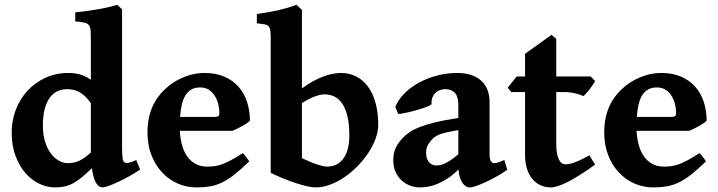

<svg xmlns="http://www.w3.org/2000/svg" viewBox="-20 -777 3034 811"><path d="M571.8 -60.5Q549.3 -45.4 524.4 -31.7Q499.5 -18.1 477.3 -7.8Q455.1 2.4 438.2 8.5Q421.4 14.6 414.6 14.6Q396 14.6 384.8 -6.1Q373.5 -26.9 368.2 -66.4Q344.2 -43.5 325.2 -27.8Q306.2 -12.2 288.6 -2.7Q271 6.8 252.9 10.7Q234.9 14.6 212.9 14.6Q178.2 14.6 145.3 -1.2Q112.3 -17.1 86.7 -46.9Q61 -76.7 45.2 -119.6Q29.3 -162.6 29.3 -216.8Q29.3 -268.1 46.9 -313.7Q64.5 -359.4 96.2 -393.8Q127.9 -428.2 172.1 -448.5Q216.3 -468.8 269 -468.8Q292 -468.8 314.7 -463.4Q337.4 -458 363.8 -440.4V-602.5Q363.8 -629.4 363 -645.3Q362.3 -661.1 356.4 -669.7Q350.6 -678.2 337.2 -681.4Q323.7 -684.6 297.9 -686.5V-725.1Q327.1 -727.5 353.8 -731.4Q380.4 -735.4 403.3 -739.5Q426.3 -743.7 444.6 -748.3Q462.9 -752.9 475.6 -756.8L495.6 -737.3V-153.3Q495.6 -136.2 496.3 -124.8Q497.1 -113.3 498.3 -106.2Q499.5 -99.1 501.7 -95.7Q503.9 -92.3 506.8 -90.8Q509.8 -89.4 512.9 -88.6Q516.1 -87.9 521.2 -88.9Q526.4 -89.8 534.7 -92.5Q543 -95.2 555.7 -101.1ZM363.8 -132.8V-340.8Q345.2 -369.1 320.6 -384.8Q295.9 -400.4 263.7 -400.4Q241.7 -400.4 222.9 -391.8Q204.1 -383.3 190.4 -364.7Q176.8 -346.2 168.9 -316.9Q161.1 -287.6 161.1 -246.6Q161.1 -209 170.2 -179.4Q179.2 -149.9 194.1 -129.6Q209 -109.4 228 -98.6Q247.1 -87.9 267.1 -87.9Q279.3 -87.9 290.5 -90.1Q301.8 -92.3 313.2 -97.4Q324.7 -102.5 337.2 -111.3Q349.6 -120.1 363.8 -132.8Z M825.7 -407.7Q803.7 -407.7 788.6 -399.2Q773.4 -390.6 763.4 -374.5Q753.4 -358.4 748 -335.4Q742.7 -312.5 740.7 -283.2H888.2Q899.4 -283.2 903.1 -286.9Q906.7 -290.5 906.7 -300.8Q906.7 -315.9 902.6 -334.5Q898.4 -353 888.9 -369.4Q879.4 -385.7 863.8 -396.7Q848.1 -407.7 825.7 -407.7ZM1035.6 -267.1Q1031.2 -262.2 1022.2 -256.1Q1013.2 -250 1002.4 -244.1Q991.7 -238.3 981 -232.9Q970.2 -227.5 962.4 -224.6H739.7Q741.2 -190.9 749.3 -162.8Q757.3 -134.8 771.7 -115Q786.1 -95.2 807.1 -84.2Q828.1 -73.2 855 -73.2Q870.1 -73.2 884.8 -75Q899.4 -76.7 916.3 -82.5Q933.1 -88.4 954.3 -99.6Q975.6 -110.8 1004.9 -129.9Q1007.8 -128.4 1012.2 -123.3Q1016.6 -118.2 1020.8 -112.5Q1024.9 -106.9 1028.3 -102.1Q1031.7 -97.2 1032.7 -95.2Q998 -61.5 970.7 -40Q943.4 -18.6 918 -6.3Q892.6 5.9 866.9 10.3Q841.3 14.6 810.5 14.6Q767.6 14.6 729.7 -2.2Q691.9 -19 663.8 -49.6Q635.7 -80.1 619.4 -122.6Q603 -165 603 -216.8Q603 -283.2 627.2 -333.3Q651.4 -383.3 701.2 -420.4Q728.5 -440.9 765.9 -454.8Q803.2 -468.8 844.2 -468.8Q892.1 -468.8 928 -453.1Q963.9 -437.5 987.8 -410.2Q1011.7 -382.8 1023.7 -345.9Q1035.6 -309.1 1035.6 -267.1Z M1455.6 -204.1Q1455.6 -252.9 1447.5 -286.1Q1439.5 -319.3 1425.3 -339.8Q1411.1 -360.4 1392.3 -369.4Q1373.5 -378.4 1351.6 -378.4Q1334.5 -378.4 1311.8 -370.4Q1289.1 -362.3 1255.4 -341.8V-108.9Q1294.4 -90.3 1321 -81.8Q1347.7 -73.2 1361.3 -73.2Q1385.3 -73.2 1403.1 -83Q1420.9 -92.8 1432.6 -110.4Q1444.3 -127.9 1450 -151.9Q1455.6 -175.8 1455.6 -204.1ZM1577.6 -250Q1577.6 -221.7 1566.4 -191.2Q1555.2 -160.6 1535.6 -131.1Q1516.1 -101.6 1490.2 -75.2Q1464.4 -48.8 1435.1 -28.8Q1405.8 -8.8 1374.5 2.9Q1343.3 14.6 1313.5 14.6Q1298.8 14.6 1277.1 9.8Q1255.4 4.9 1230 -3.4Q1204.6 -11.7 1177.2 -22.9Q1149.9 -34.2 1123.5 -46.9V-613.3Q1123.5 -635.7 1121.8 -647.9Q1120.1 -660.2 1114.3 -666.3Q1108.4 -672.4 1096.7 -674.3Q1085 -676.3 1064.9 -678.7V-717.8Q1090.3 -721.7 1112.3 -725.3Q1134.3 -729 1154.5 -733.6Q1174.8 -738.3 1193.8 -743.9Q1212.9 -749.5 1232.4 -756.8Q1234.4 -754.9 1238 -751.5Q1241.7 -748 1245.6 -744.1Q1250 -739.7 1255.4 -735.4V-403.8Q1279.8 -421.9 1303.2 -434.3Q1326.7 -446.8 1347.9 -454.6Q1369.1 -462.4 1387.5 -465.6Q1405.8 -468.8 1419.9 -468.8Q1457 -468.8 1486.3 -453.1Q1515.6 -437.5 1535.9 -408.9Q1556.2 -380.4 1566.9 -340.1Q1577.6 -299.8 1577.6 -250Z M1822.8 -78.1Q1830.1 -78.1 1838.9 -79.6Q1847.7 -81.1 1858.6 -86.2Q1869.6 -91.3 1883.8 -100.6Q1897.9 -109.9 1916 -125.5V-227.5Q1890.1 -223.1 1872.3 -219.2Q1854.5 -215.3 1842.3 -211.2Q1830.1 -207 1822 -202.1Q1814 -197.3 1808.1 -191.4Q1795.4 -178.7 1787.6 -165Q1779.8 -151.4 1779.8 -131.3Q1779.8 -115.7 1784.2 -105.5Q1788.6 -95.2 1794.9 -89.1Q1801.3 -83 1808.8 -80.6Q1816.4 -78.1 1822.8 -78.1ZM2122.6 -59.6Q2102.1 -45.4 2078.4 -32Q2054.7 -18.6 2032.5 -8.3Q2010.3 2 1992.2 8.3Q1974.1 14.6 1964.4 14.6Q1945.8 14.6 1932.6 -5.6Q1919.4 -25.9 1916.5 -61Q1894.5 -39.1 1872.3 -24.4Q1850.1 -9.8 1829.3 -1Q1808.6 7.8 1789.6 11.2Q1770.5 14.6 1754.9 14.6Q1733.4 14.6 1713.1 7.3Q1692.9 0 1676.8 -14.6Q1660.6 -29.3 1650.9 -50.8Q1641.1 -72.3 1641.1 -100.6Q1641.1 -132.3 1652.8 -155Q1664.6 -177.7 1682.6 -195.8Q1694.3 -207.5 1709.7 -218.5Q1725.1 -229.5 1751 -239.7Q1776.9 -250 1816.4 -259.8Q1856 -269.5 1916 -278.8V-333Q1916 -347.7 1913.3 -360.1Q1910.6 -372.6 1904.1 -381.3Q1897.5 -390.1 1886.2 -395.3Q1875 -400.4 1858.4 -400.4Q1848.1 -400.4 1837.6 -396.2Q1827.1 -392.1 1819.1 -384.3Q1811 -376.5 1806.4 -365Q1801.8 -353.5 1803.2 -338.9Q1803.7 -335.9 1794.4 -331.3Q1785.2 -326.7 1770.8 -321.5Q1756.3 -316.4 1739 -311.5Q1721.7 -306.6 1705.8 -303Q1689.9 -299.3 1677.7 -297.4Q1665.5 -295.4 1661.6 -296.4L1649.9 -325.2Q1662.1 -356 1688 -382.1Q1713.9 -408.2 1749 -427.5Q1784.2 -446.8 1825.9 -457.8Q1867.7 -468.8 1911.6 -468.8Q1947.3 -468.8 1973.1 -459.2Q1999 -449.7 2015.6 -433.3Q2032.2 -417 2040 -394.8Q2047.9 -372.6 2047.9 -347.7V-126Q2047.9 -105.5 2053.2 -96.7Q2058.6 -87.9 2067.4 -87.9Q2070.8 -87.9 2074.2 -88.4Q2077.6 -88.9 2082.5 -90.3Q2087.4 -91.8 2094 -94.5Q2100.6 -97.2 2110.4 -101.1Z M2493.7 -81.5Q2423.3 -31.2 2377.9 -8.3Q2332.5 14.6 2306.6 14.6Q2284.2 14.6 2264.4 6.1Q2244.6 -2.4 2229.7 -19.8Q2214.8 -37.1 2206.3 -62.7Q2197.8 -88.4 2197.8 -122.6V-388.2H2139.6L2124.5 -406.7L2162.6 -454.1H2197.8V-549.8L2309.6 -629.9L2329.6 -612.8V-454.1H2474.6L2493.7 -435.1Q2489.3 -426.3 2482.7 -416.7Q2476.1 -407.2 2469.2 -398.4Q2462.4 -389.6 2455.8 -382.3Q2449.2 -375 2444.3 -371.1Q2438.5 -374 2429.4 -377Q2420.4 -379.9 2409.7 -382.6Q2398.9 -385.3 2387.2 -386.7Q2375.5 -388.2 2364.7 -388.2H2329.6V-169.4Q2329.6 -145.5 2332.8 -129.2Q2335.9 -112.8 2341.1 -102.5Q2346.2 -92.3 2353 -87.6Q2359.9 -83 2367.2 -83Q2376 -83 2385.3 -84.7Q2394.5 -86.4 2406.2 -90.6Q2418 -94.7 2433.3 -102.1Q2448.7 -109.4 2469.7 -121.1Z M2754.9 -407.7Q2732.9 -407.7 2717.8 -399.2Q2702.6 -390.6 2692.6 -374.5Q2682.6 -358.4 2677.2 -335.4Q2671.9 -312.5 2669.9 -283.2H2817.4Q2828.6 -283.2 2832.3 -286.9Q2835.9 -290.5 2835.9 -300.8Q2835.9 -315.9 2831.8 -334.5Q2827.6 -353 2818.1 -369.4Q2808.6 -385.7 2793 -396.7Q2777.3 -407.7 2754.9 -407.7ZM2964.8 -267.1Q2960.4 -262.2 2951.4 -256.1Q2942.4 -250 2931.6 -244.1Q2920.9 -238.3 2910.2 -232.9Q2899.4 -227.5 2891.6 -224.6H2668.9Q2670.4 -190.9 2678.5 -162.8Q2686.5 -134.8 2700.9 -115Q2715.3 -95.2 2736.3 -84.2Q2757.3 -73.2 2784.2 -73.2Q2799.3 -73.2 2814 -75Q2828.6 -76.7 2845.5 -82.5Q2862.3 -88.4 2883.5 -99.6Q2904.8 -110.8 2934.1 -129.9Q2937 -128.4 2941.4 -123.3Q2945.8 -118.2 2950 -112.5Q2954.1 -106.9 2957.5 -102.1Q2960.9 -97.2 2961.9 -95.2Q2927.2 -61.5 2899.9 -40Q2872.6 -18.6 2847.2 -6.3Q2821.8 5.9 2796.1 10.3Q2770.5 14.6 2739.7 14.6Q2696.8 14.6 2658.9 -2.2Q2621.1 -19 2593 -49.6Q2564.9 -80.1 2548.6 -122.6Q2532.2 -165 2532.2 -216.8Q2532.2 -283.2 2556.4 -333.3Q2580.6 -383.3 2630.4 -420.4Q2657.7 -440.9 2695.1 -454.8Q2732.4 -468.8 2773.4 -468.8Q2821.3 -468.8 2857.2 -453.1Q2893.1 -437.5 2917 -410.2Q2940.9 -382.8 2952.9 -345.9Q2964.8 -309.1 2964.8 -267.1Z"/></svg>

Font: Gentium Book Basic
Style: Bold
Weight: 700
Designer: J. Victor Gaultney and Annie Olsen
Foundry: SIL International
Version: Version 1.102; 2013; Maintenance release